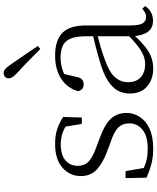

<svg xmlns="http://www.w3.org/2000/svg" viewBox="76 -919 857 1049"><g transform="rotate(-90 504.5 -394.5)"><path d="M217 14Q171 14 134.5 4.5Q98 -5 58 -23L56 -137H94L115 -17L83 -18V-54Q110 -36 141 -26Q172 -16 217 -16Q286 -16 320.5 -44.5Q355 -73 355 -116Q355 -154 331.5 -177.5Q308 -201 246 -221L196 -240Q137 -262 102 -295Q67 -328 67 -382Q67 -441 112.5 -481.5Q158 -522 243 -522Q287 -522 320.5 -511.5Q354 -501 390 -478L387 -376H352L334 -485L361 -483V-450Q330 -472 301 -481.5Q272 -491 242 -491Q182 -491 152.5 -465Q123 -439 123 -399Q123 -360 148 -337.5Q173 -315 227 -296L275 -278Q350 -251 381 -216.5Q412 -182 412 -132Q412 -93 390.5 -59.5Q369 -26 326 -6Q283 14 217 14Z M654 14Q596 14 557 -19Q518 -52 518 -114Q518 -151 534.5 -180.5Q551 -210 588.5 -234Q626 -258 688 -276Q731 -289 775.5 -300.5Q820 -312 860 -321V-297Q820 -287 778.5 -275Q737 -263 700 -249Q633 -225 606.5 -194Q580 -163 580 -125Q580 -78 607 -54Q634 -30 678 -30Q703 -30 726.5 -39.5Q750 -49 779.5 -72Q809 -95 849 -134L855 -89H836Q804 -55 776 -32Q748 -9 719 2.5Q690 14 654 14ZM916 13Q874 13 853.5 -17.5Q833 -48 831 -102V-106V-350Q831 -407 818 -437.5Q805 -468 779 -480Q753 -492 713 -492Q683 -492 653 -483Q623 -474 591 -454L627 -482L608 -402Q604 -382 594 -374Q584 -366 568 -366Q537 -366 531 -397Q548 -456 599 -489Q650 -522 726 -522Q808 -522 849 -482.5Q890 -443 890 -354V-113Q890 -61 902 -43Q914 -25 936 -25Q949 -25 959 -30Q969 -35 981 -46L996 -30Q981 -8 960.5 2.5Q940 13 916 13ZM778 -616 761 -603Q729 -635 697.5 -666Q666 -697 637 -723Q617 -741 609 -753Q601 -765 601 -775Q601 -789 610 -796Q619 -803 630 -803Q641 -803 651.5 -794.5Q662 -786 677 -764Q700 -730 726.5 -692Q753 -654 778 -616Z"/></g></svg>

Font: Source Han Serif JP VF
Style: Regular
Weight: 250
Designer: Ryoko NISHIZUKA 西塚涼子 (kana & ideographs); Frank Grießhammer (Latin, Greek & Cyrillic); Wenlong ZHANG 张文龙 (bopomofo); San
Foundry: Adobe
Version: Version 2.001;hotconv 1.1.0;makeotfexe 2.6.0